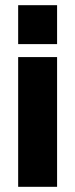

<svg xmlns="http://www.w3.org/2000/svg" viewBox="-20 -720 290 740"><path d="M50 0H200V-500H50ZM50 -550H200V-700H50Z"/></svg>

Font: Millimetre
Style: Bold
Weight: 800
Designer: Jérémy Landes
Version: Version 1.0